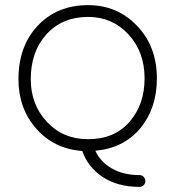

<svg xmlns="http://www.w3.org/2000/svg" viewBox="-20 -574 683 749"><path d="M524 155Q438 155 380 116Q322 77 301 15Q191 7 121.5 -72Q52 -151 52 -265Q52 -394 127.5 -474Q203 -554 324 -554Q437 -554 514.5 -473.5Q592 -393 592 -268Q592 -152 527.5 -74Q463 4 352 14Q371 57 416 83Q461 109 524 109Q534 109 540.5 116Q547 123 547 132Q547 142 540.5 148.5Q534 155 524 155ZM324 -31Q426 -31 485 -98.5Q544 -166 544 -268Q544 -372 481 -440Q418 -508 324 -508Q223 -508 161.5 -440.5Q100 -373 100 -265Q100 -166 163 -98.5Q226 -31 324 -31Z"/></svg>

Font: Hoogli
Style: Regular
Weight: 400
Designer: Anand Singh Naorem
Foundry: Brand New Type
Version: Version 1.00 b007